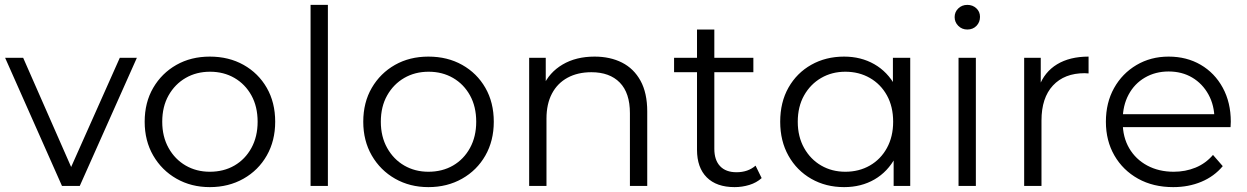

<svg xmlns="http://www.w3.org/2000/svg" viewBox="-20 -762 5111 787"><path d="M234 0 1 -525H75L289 -38H254L471 -525H541L307 0Z M840 5Q764 5 703.5 -29.5Q643 -64 608 -124.5Q573 -185 573 -263Q573 -342 608 -402Q643 -462 703 -496Q763 -530 840 -530Q918 -530 978.5 -496Q1039 -462 1073.5 -402Q1108 -342 1108 -263Q1108 -185 1073.5 -124.5Q1039 -64 978 -29.5Q917 5 840 5ZM840 -58Q897 -58 941 -83.5Q985 -109 1010.5 -155.5Q1036 -202 1036 -263Q1036 -325 1010.5 -371Q985 -417 941 -442.5Q897 -468 841 -468Q785 -468 741 -442.5Q697 -417 671 -371Q645 -325 645 -263Q645 -202 671 -155.5Q697 -109 741 -83.5Q785 -58 840 -58Z M1253 0V-742H1324V0Z M1736 5Q1660 5 1599.5 -29.5Q1539 -64 1504 -124.5Q1469 -185 1469 -263Q1469 -342 1504 -402Q1539 -462 1599 -496Q1659 -530 1736 -530Q1814 -530 1874.5 -496Q1935 -462 1969.5 -402Q2004 -342 2004 -263Q2004 -185 1969.5 -124.5Q1935 -64 1874 -29.5Q1813 5 1736 5ZM1736 -58Q1793 -58 1837 -83.5Q1881 -109 1906.5 -155.5Q1932 -202 1932 -263Q1932 -325 1906.5 -371Q1881 -417 1837 -442.5Q1793 -468 1737 -468Q1681 -468 1637 -442.5Q1593 -417 1567 -371Q1541 -325 1541 -263Q1541 -202 1567 -155.5Q1593 -109 1637 -83.5Q1681 -58 1736 -58Z M2417 -530Q2481 -530 2529.5 -505.5Q2578 -481 2605.5 -431Q2633 -381 2633 -305V0H2562V-298Q2562 -381 2520.5 -423.5Q2479 -466 2404 -466Q2348 -466 2306.5 -443.5Q2265 -421 2242.5 -378.5Q2220 -336 2220 -276V0H2149V-525H2217V-381L2206 -408Q2231 -465 2286 -497.5Q2341 -530 2417 -530Z M2991 5Q2917 5 2877 -35Q2837 -75 2837 -148V-641H2908V-152Q2908 -106 2931.5 -81Q2955 -56 2999 -56Q3046 -56 3077 -83L3102 -32Q3081 -13 3051.5 -4Q3022 5 2991 5ZM2743 -466V-525H3068V-466Z M3440 5Q3365 5 3305.5 -29Q3246 -63 3212 -123.5Q3178 -184 3178 -263Q3178 -343 3212 -403Q3246 -463 3305.5 -496.5Q3365 -530 3440 -530Q3509 -530 3563.5 -499Q3618 -468 3650.5 -408.5Q3683 -349 3683 -263Q3683 -178 3651 -118Q3619 -58 3564.5 -26.5Q3510 5 3440 5ZM3445 -58Q3501 -58 3545.5 -83.5Q3590 -109 3615.5 -155.5Q3641 -202 3641 -263Q3641 -325 3615.5 -371Q3590 -417 3545.5 -442.5Q3501 -468 3445 -468Q3390 -468 3346 -442.5Q3302 -417 3276 -371Q3250 -325 3250 -263Q3250 -202 3276 -155.5Q3302 -109 3346 -83.5Q3390 -58 3445 -58ZM3643 0V-158L3650 -264L3640 -370V-525H3711V0Z M3909 0V-525H3980V0ZM3945 -641Q3923 -641 3908 -656Q3893 -671 3893 -692Q3893 -713 3908 -727.5Q3923 -742 3945 -742Q3967 -742 3982 -728Q3997 -714 3997 -693Q3997 -671 3982.5 -656Q3968 -641 3945 -641Z M4178 0V-525H4246V-382L4239 -407Q4261 -467 4313 -498.5Q4365 -530 4442 -530V-461Q4438 -461 4434 -461.5Q4430 -462 4426 -462Q4343 -462 4296 -411.5Q4249 -361 4249 -268V0Z M4789 5Q4707 5 4645 -29.5Q4583 -64 4548 -124.5Q4513 -185 4513 -263Q4513 -341 4546.5 -401Q4580 -461 4638.5 -495.5Q4697 -530 4770 -530Q4844 -530 4901.5 -496.5Q4959 -463 4992 -402.5Q5025 -342 5025 -263Q5025 -258 5024.5 -252.5Q5024 -247 5024 -241H4567V-294H4986L4958 -273Q4958 -330 4933.5 -374.5Q4909 -419 4867 -444Q4825 -469 4770 -469Q4716 -469 4673 -444Q4630 -419 4606 -374Q4582 -329 4582 -271V-260Q4582 -200 4608.5 -154.5Q4635 -109 4682.5 -83.5Q4730 -58 4791 -58Q4839 -58 4880.5 -75Q4922 -92 4952 -127L4992 -81Q4957 -39 4904.5 -17Q4852 5 4789 5Z"/></svg>

Font: MOST Montserrat
Style: Regular
Weight: 400
Designer: Julieta Ulanovsky
Foundry: Julieta Ulanovsky
Version: Version 8.000;March 11, 2024;FontCreator 15.0.0.2926 64-bit